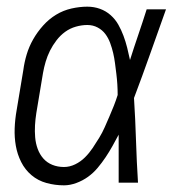

<svg xmlns="http://www.w3.org/2000/svg" viewBox="-20 -548 540 576"><path d="M172 8Q145 8 119.5 1Q94 -6 74.5 -22.5Q55 -39 43.5 -62Q32 -85 27.5 -110.5Q23 -136 24 -163Q25 -190 30 -218L50 -338Q53 -361 60 -384.5Q67 -408 79.5 -430Q92 -452 109.5 -471.5Q127 -491 148.5 -504Q170 -517 194.5 -522.5Q219 -528 242 -528Q262 -528 280 -521.5Q298 -515 312 -502.5Q326 -490 335 -474Q344 -458 350.5 -440.5Q357 -423 361.5 -405Q366 -387 370 -368Q382 -406 395 -444Q408 -482 420 -520H478Q454 -453 430.5 -386.5Q407 -320 382 -254Q386 -191 388 -127Q390 -63 394 0H336Q336 -36 336 -72Q336 -108 336 -144Q327 -127 317.5 -110Q308 -93 297 -76.5Q286 -60 273 -44.5Q260 -29 244 -17.5Q228 -6 209 1Q190 8 172 8ZM172 -47Q189 -47 205.5 -55Q222 -63 235 -76Q248 -89 258 -104Q268 -119 277.5 -134.5Q287 -150 294 -166Q301 -182 308 -198Q315 -214 321.5 -230.5Q328 -247 333 -263Q333 -279 332 -295Q331 -311 329 -327Q327 -343 325 -358.5Q323 -374 319.5 -389Q316 -404 310.5 -419Q305 -434 296 -446Q287 -458 273 -465.5Q259 -473 242 -473Q225 -473 207.5 -468Q190 -463 175.5 -452.5Q161 -442 149.5 -427Q138 -412 130 -396Q122 -380 117 -363Q112 -346 109 -329L89 -209Q86 -190 85 -172Q84 -154 85.5 -136Q87 -118 93 -101.5Q99 -85 110 -72.5Q121 -60 137 -53.5Q153 -47 172 -47Z"/></svg>

Font: Iosevka Term Curly Light
Style: Italic
Weight: 300
Italic angle: -9°
Designer: Belleve Invis
Foundry: Belleve Invis
Version: Version 32.3.0